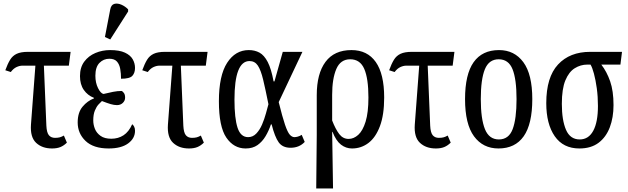

<svg xmlns="http://www.w3.org/2000/svg" viewBox="-20 -829 3548 1085"><path d="M274 10Q218 10 184 -22Q150 -54 155 -125L180 -458H107Q91 -458 73.5 -450Q56 -442 41 -422L10 -432Q23 -468 37 -491Q51 -514 74.5 -525Q98 -536 138 -536H379L369 -458H228L242 -119Q244 -79 256.5 -64.5Q269 -50 291 -50Q307 -50 318 -53Q329 -56 341 -63L358 -23Q341 -6 321.5 2Q302 10 274 10Z M594 10Q508 10 463.5 -32.5Q419 -75 419 -137Q419 -193 446.5 -226Q474 -259 511 -273V-276Q475 -290 453.5 -321Q432 -352 432 -399Q432 -448 456 -480.5Q480 -513 519 -529.5Q558 -546 602 -546Q655 -546 686 -531.5Q717 -517 730 -494Q743 -471 743 -445Q743 -417 728 -400.5Q713 -384 664 -384Q664 -413 659.5 -439Q655 -465 641 -481Q627 -497 598 -497Q565 -497 542 -473.5Q519 -450 519 -401Q519 -361 534 -331Q549 -301 565 -298Q594 -305 619 -310Q644 -315 668 -315Q674 -312 680.5 -303Q687 -294 687 -277Q687 -260 674 -247.5Q661 -235 641 -235Q625 -235 606 -240.5Q587 -246 556 -258Q549 -252 537 -239Q525 -226 516 -204Q507 -182 507 -149Q507 -124 516.5 -100.5Q526 -77 548.5 -61Q571 -45 609 -45Q648 -45 678 -64.5Q708 -84 727 -127Q733 -123 738 -113.5Q743 -104 743 -90Q743 -47 704 -18.5Q665 10 594 10ZM603 -606 573 -620 603 -776Q608 -802 626 -807Q644 -812 666 -802.5Q688 -793 704 -776V-764Z M1048 10Q992 10 958 -22Q924 -54 929 -125L954 -458H881Q865 -458 847.5 -450Q830 -442 815 -422L784 -432Q797 -468 811 -491Q825 -514 848.5 -525Q872 -536 912 -536H1153L1143 -458H1002L1016 -119Q1018 -79 1030.5 -64.5Q1043 -50 1065 -50Q1081 -50 1092 -53Q1103 -56 1115 -63L1132 -23Q1115 -6 1095.5 2Q1076 10 1048 10Z M1368 10Q1301 10 1259 -51.5Q1217 -113 1217 -257Q1217 -402 1263.5 -474Q1310 -546 1386 -546Q1420 -546 1446.5 -531.5Q1473 -517 1493 -478.5Q1513 -440 1526 -369H1531L1578 -536H1689L1555 -252Q1576 -167 1590.5 -124.5Q1605 -82 1617.5 -68Q1630 -54 1644 -54Q1652 -54 1663 -57Q1674 -60 1685 -67L1702 -27Q1671 6 1622 6Q1577 6 1555 -24.5Q1533 -55 1515 -126H1511Q1499 -90 1480.5 -59Q1462 -28 1435 -9Q1408 10 1368 10ZM1382 -54Q1409 -54 1428.5 -74.5Q1448 -95 1461 -125.5Q1474 -156 1482.5 -187Q1491 -218 1497 -240Q1480 -325 1467 -379Q1454 -433 1437 -458.5Q1420 -484 1390 -484Q1305 -484 1305 -266Q1305 -160 1322.5 -107Q1340 -54 1382 -54Z M1767 236 1770 -66V-291Q1770 -413 1819.5 -479.5Q1869 -546 1966 -546Q2056 -546 2103.5 -478.5Q2151 -411 2151 -278Q2151 -180 2127 -116Q2103 -52 2062 -21Q2021 10 1969 10Q1935 10 1907 -11.5Q1879 -33 1859 -84H1857L1862 236ZM1950 -44Q1979 -44 2004.5 -67Q2030 -90 2046 -141.5Q2062 -193 2062 -278Q2062 -385 2038.5 -439.5Q2015 -494 1959 -494Q1904 -494 1880.5 -439Q1857 -384 1857 -293V-148Q1876 -99 1897 -71.5Q1918 -44 1950 -44Z M2443 10Q2387 10 2353 -22Q2319 -54 2324 -125L2349 -458H2276Q2260 -458 2242.5 -450Q2225 -442 2210 -422L2179 -432Q2192 -468 2206 -491Q2220 -514 2243.5 -525Q2267 -536 2307 -536H2548L2538 -458H2397L2411 -119Q2413 -79 2425.5 -64.5Q2438 -50 2460 -50Q2476 -50 2487 -53Q2498 -56 2510 -63L2527 -23Q2510 -6 2490.5 2Q2471 10 2443 10Z M2797 10Q2709 10 2658.5 -59Q2608 -128 2608 -269Q2608 -409 2656.5 -477.5Q2705 -546 2800 -546Q2887 -546 2937.5 -477.5Q2988 -409 2988 -269Q2988 -128 2939.5 -59Q2891 10 2797 10ZM2799 -41Q2855 -41 2877 -99Q2899 -157 2899 -269Q2899 -381 2876.5 -437.5Q2854 -494 2798 -494Q2743 -494 2720 -437.5Q2697 -381 2697 -269Q2697 -157 2720.5 -99Q2744 -41 2799 -41Z M3254 10Q3163 10 3115 -59Q3067 -128 3067 -246Q3067 -393 3133.5 -464.5Q3200 -536 3315 -536H3495L3486 -464H3378Q3409 -424 3428 -369.5Q3447 -315 3447 -235Q3447 -165 3426 -109.5Q3405 -54 3362.5 -22Q3320 10 3254 10ZM3256 -41Q3306 -41 3332.5 -90Q3359 -139 3359 -230Q3359 -283 3352.5 -330Q3346 -377 3336.5 -412.5Q3327 -448 3317 -464H3299Q3261 -464 3228 -443.5Q3195 -423 3175 -375Q3155 -327 3155 -242Q3155 -150 3178.5 -95.5Q3202 -41 3256 -41Z"/></svg>

Font: Noto Serif ExtraCondensed
Style: Regular
Weight: 400
Width: 2
Designer: Monotype Design Team
Foundry: Monotype Imaging Inc.
Version: Version 2.015